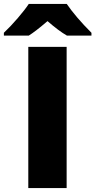

<svg xmlns="http://www.w3.org/2000/svg" viewBox="-66 -951 483 971"><path d="M272.5 -771Q231.4 -794.4 174.3 -844.2Q113.3 -792 79.6 -771H-46.4V-785.2Q-12.7 -816.9 24.2 -859.9Q61 -902.8 79.6 -931.2H271.5Q317.4 -864.3 396.5 -785.2V-771ZM77.1 0V-713.9H271V0Z"/></svg>

Font: TypoPRO Open Sans
Style: Regular
Weight: 800
Foundry: Ascender Corporation
Version: Version 1.10